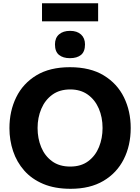

<svg xmlns="http://www.w3.org/2000/svg" viewBox="-20 -1137 854 1170"><path d="M410.5 13.5Q314 13.5 243.5 -16.2Q173 -46 127.5 -97.8Q82 -149.5 59.8 -216Q37.5 -282.5 37.5 -356Q37.5 -460 78.8 -544.2Q120 -628.5 201.8 -678Q283.5 -727.5 406 -727.5Q530 -727.5 612.2 -677.5Q694.5 -627.5 735.5 -543.5Q776.5 -459.5 776.5 -357Q776.5 -250.5 734.2 -166.8Q692 -83 610.5 -34.8Q529 13.5 410.5 13.5ZM408 -122Q474 -122 517.8 -154.8Q561.5 -187.5 583.2 -241Q605 -294.5 605 -357Q605 -422.5 581.8 -476Q558.5 -529.5 514.5 -560.8Q470.5 -592 408 -592Q343 -592 298.8 -559.8Q254.5 -527.5 231.8 -474Q209 -420.5 209 -357Q209 -293.5 231 -240.2Q253 -187 297.2 -154.5Q341.5 -122 408 -122ZM406 -782.5Q364.5 -782.5 339.8 -802.2Q315 -822 315 -866.5Q315 -906 339.8 -927.5Q364.5 -949 407 -949Q449.5 -949 473.8 -926.8Q498 -904.5 498 -866.5Q498 -822 473.5 -802.2Q449 -782.5 406 -782.5ZM236 -1007V-1117H578V-1007Z"/></svg>

Font: Commissioner
Style: Bold
Weight: 700
Designer: Kostas Bartsokas
Foundry: Kostas Bartsokas
Version: Version 1.000; ttfautohint (v1.8.3)